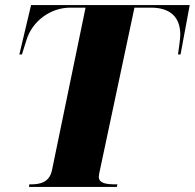

<svg xmlns="http://www.w3.org/2000/svg" viewBox="-20 -740 765 754"><path d="M94 -6H439L441 -16H436C397 -16 368 -20 368 -46C368 -52 370 -62 375 -84L508 -710H573C647 -710 688 -674 688 -604C688 -587 681 -540 679 -526H689L725 -720H102L56 -526H66L84 -583C107 -658 179 -710 256 -710H316L184 -71C174 -24 138 -16 101 -16H95Z"/></svg>

Font: Noto Serif Display SemiCondensed Black
Style: Italic
Weight: 900
Width: 4
Italic angle: -12°
Designer: Monotype Design Team
Foundry: Monotype Imaging Inc.
Version: Version 2.009